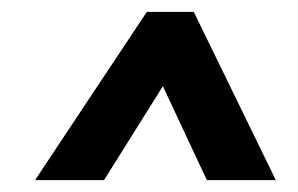

<svg xmlns="http://www.w3.org/2000/svg" viewBox="-20 -670 502 323"><path d="M227 -650H306L444 -367H328L254 -525L155 -367H39Z"/></svg>

Font: Zilla Slab
Style: Bold Italic
Weight: 700
Italic angle: -6°
Designer: Typotheque.com
Foundry: Typotheque type foundry
Version: Version 1.1; 2017; ttfautohint (v1.6)